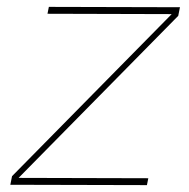

<svg xmlns="http://www.w3.org/2000/svg" viewBox="-20 -537 550 558"><path d="M407 1 10 0 15 -25 479 -496 118 -497 122 -517 503 -516 498 -491 34 -20 411 -19Z"/></svg>

Font: Argentum Sans Thin
Style: Italic
Weight: 100
Italic angle: -11°
Designer: Julieta Ulanovsky (font), Cristiano Sobral (main changes and remaster)
Foundry: Julieta Ulanovsky (font), Cristiano Sobral (main changes and remaster)
Version: Version 2.007;June 15, 2022;FontCreator 14.0.0.2814 64-bit; 